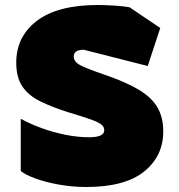

<svg xmlns="http://www.w3.org/2000/svg" viewBox="-20 -738 715 768"><path d="M325 10Q270 10 216.5 0.5Q163 -9 122 -24Q81 -39 63 -54V-263Q101 -242 148 -225Q195 -208 243.5 -198.5Q292 -189 336 -189Q397 -189 397 -217Q397 -231 384.5 -240.5Q372 -250 341 -261Q310 -272 253 -289Q187 -310 140.5 -333Q94 -356 69.5 -392Q45 -428 45 -488Q45 -592 128 -655Q211 -718 371 -718Q403 -718 439.5 -715.5Q476 -713 498 -709L621 -626L571 -474L315 -539Q275 -539 275 -512Q275 -491 300.5 -477.5Q326 -464 393 -441Q482 -411 534.5 -379.5Q587 -348 610 -308Q633 -268 633 -213Q633 -113 556 -51.5Q479 10 325 10Z"/></svg>

Font: Rowdies
Style: Bold
Weight: 700
Designer: Jaikishan Patel
Version: Version 1.000; ttfautohint (v1.8.3)